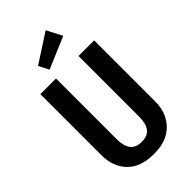

<svg xmlns="http://www.w3.org/2000/svg" viewBox="-283 -1009 1103 1103"><g transform="rotate(-45 268.5 -457.5)"><path d="M487 -194Q487 -103 430.5 -44.5Q374 14 269 14Q162 14 106 -43.5Q50 -101 50 -194V-691H177V-200Q177 -142 199 -113.5Q221 -85 269 -85Q316 -85 338 -113.5Q360 -142 360 -200V-691H487ZM380 -835 187 -753 155 -815 331 -929Z"/></g></svg>

Font: Fira Sans Compressed Medium
Style: Regular
Weight: 500
Width: 1
Designer: bBox Type GmbH & Carrois Corporate GbR & Edenspiekermann AG
Foundry: bBox Type GmbH & Carrois Corporate GbR & Edenspiekermann AG
Version: Version 4.301